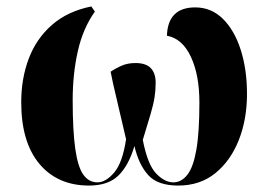

<svg xmlns="http://www.w3.org/2000/svg" viewBox="-20 -567 834 597"><path d="M257 10Q159 10 102.5 -57.5Q46 -125 46 -249Q46 -323 69.5 -385Q93 -447 141.5 -489.5Q190 -532 264 -547L275 -531Q238 -479 222 -408Q206 -337 206 -256Q206 -161 214 -104.5Q222 -48 239 -24Q256 0 283 0Q309 0 335 -30.5Q361 -61 372 -134Q353 -217 341.5 -264.5Q330 -312 324 -344Q342 -356 360 -363.5Q378 -371 401 -371Q434 -371 449 -355Q464 -339 464 -310Q464 -286 460.5 -264Q457 -242 448 -211.5Q439 -181 424 -132Q439 -55 465.5 -27.5Q492 0 519 0Q544 0 562.5 -23.5Q581 -47 590.5 -101Q600 -155 600 -248Q600 -334 573.5 -390.5Q547 -447 499 -456Q502 -544 587 -544Q637 -544 673 -508.5Q709 -473 728.5 -412Q748 -351 748 -275Q748 -196 722.5 -131.5Q697 -67 649.5 -28.5Q602 10 534 10Q470 10 440.5 -23Q411 -56 398 -113Q380 -52 348 -21Q316 10 257 10Z"/></svg>

Font: Noto Serif Display SemiCondensed ExtraBold
Style: Regular
Weight: 800
Width: 4
Designer: Monotype Design Team
Foundry: Monotype Imaging Inc.
Version: Version 2.009